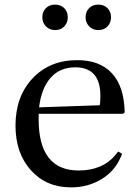

<svg xmlns="http://www.w3.org/2000/svg" viewBox="-20 -800 600 830"><path d="M519 -314 512 -308H147V-285Q147 -63 320 -63Q423 -63 479 -130L491 -145L508 -135L502 -121Q476 -60 418 -25Q360 10 287 10Q180 10 113.5 -64Q47 -138 47 -257Q47 -383 121 -461.5Q195 -540 314 -540Q412 -540 464.5 -482.5Q517 -425 519 -314ZM305 -509Q239 -509 199 -464Q159 -419 149 -336L411 -345Q414 -357 414 -386Q414 -509 305 -509ZM163 -725Q163 -749 178 -764.5Q193 -780 218 -780Q243 -780 258 -764.5Q273 -749 273 -725Q273 -702 258 -686Q243 -670 218 -670Q194 -670 178.5 -686Q163 -702 163 -725ZM350 -725Q350 -749 365 -764.5Q380 -780 405 -780Q430 -780 445 -764.5Q460 -749 460 -725Q460 -702 445 -686Q430 -670 405 -670Q381 -670 365.5 -686Q350 -702 350 -725Z"/></svg>

Font: Libre Caslon Text
Style: Regular
Weight: 400
Designer: Pablo Impallari, Rodrigo Fuenzalida
Foundry: Pablo Impallari, Rodrigo Fuenzalida
Version: Version 1.002